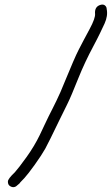

<svg xmlns="http://www.w3.org/2000/svg" viewBox="-20 -715 481 826"><path d="M412 -694C395 -689 387 -676 389 -655C390 -644 383 -622 365 -589C347 -556 332 -527 319 -502C306 -477 286 -430 258 -362C246 -331 234 -305 223 -282C212 -259 200 -236 189 -214C178 -192 166 -165 151 -134C136 -103 117 -71 94 -39C71 -7 54 15 44 26C24 45 14 58 14 66C14 74 16 80 21 84C26 88 33 91 40 90C47 89 52 85 57 80L64 74C67 69 75 62 85 51C95 40 110 21 130 -7C150 -35 165 -58 175 -76C185 -94 205 -135 235 -197C246 -219 257 -242 269 -266C281 -290 296 -326 316 -376C336 -426 358 -472 381 -515C404 -558 420 -592 430 -614C440 -636 443 -657 439 -676C439 -683 436 -688 431 -692C426 -696 419 -696 412 -694Z"/></svg>

Font: AppleStorm
Style: Ita
Weight: 400
Foundry: Cannot Into Space Fonts
Version: Version 1.01